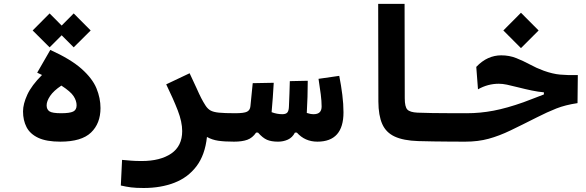

<svg xmlns="http://www.w3.org/2000/svg" viewBox="-20 -713 2970 973"><path d="M285.6 4.9Q215.3 4.9 173.8 -14.6Q132.3 -34.2 114.5 -68.8Q96.7 -103.5 96.7 -148.4Q96.7 -186 118.4 -233.2Q140.1 -280.3 192.9 -333Q181.2 -338.9 168.5 -344.7L234.9 -460Q338.4 -413.1 393.3 -364.3Q448.2 -315.4 468.8 -265.6Q489.3 -215.8 489.3 -165.5Q489.3 -87.4 441.2 -41.3Q393.1 4.9 285.6 4.9ZM291 -279.3Q251.5 -252.9 233.9 -226.6Q216.3 -200.2 216.3 -179.2Q216.3 -158.2 230.7 -148.7Q245.1 -139.2 289.6 -139.2Q333.5 -139.2 350.8 -147.7Q368.2 -156.2 368.2 -179.2Q368.2 -202.1 353 -225.6Q337.9 -249 291 -279.3ZM353.5 -473.1 292.5 -534.2 231.4 -473.1 145.5 -558.6 231.4 -645 292.5 -583.5 353.5 -645 439.5 -558.6Z M1028.8 -19Q1019 72.3 975.8 129.4Q932.6 186.5 863.8 213.1Q794.9 239.7 708 239.7Q668.9 239.7 644.3 236.6Q619.6 233.4 592.3 227.1L598.6 97.2Q626.5 99.6 646 101.3Q665.5 103 698.2 103Q792 103 847.7 65.2Q903.3 27.3 903.3 -48.8Q903.3 -95.2 880.9 -153.3Q858.4 -211.4 822.3 -285.6L940.9 -341.8Q963.4 -294.4 976.6 -265.1Q989.7 -235.4 999.8 -215.8Q1009.8 -196.3 1021.5 -178.2Q1032.2 -161.6 1046.6 -153.3Q1061 -145 1089.6 -142.1Q1118.2 -139.2 1171.9 -139.2Q1208.5 -139.2 1208.5 -75.7Q1208.5 -34.2 1196 -14.6Q1183.6 4.9 1166 4.9Q1117.2 4.9 1085.9 0.2Q1054.7 -4.4 1028.8 -19Z M1166 4.9 1171.9 -139.2Q1216.8 -139.2 1231.9 -147Q1247.1 -154.8 1249 -174.3L1260.7 -291.5L1367.2 -293.5Q1365.2 -256.3 1362.5 -219Q1359.9 -181.6 1356.4 -144.5Q1383.8 -134.3 1410.6 -134.3Q1429.2 -134.3 1436.5 -143.3Q1443.8 -152.3 1444.3 -174.8Q1445.3 -206.5 1446.8 -238.3Q1447.8 -270 1448.7 -301.8L1539.6 -303.7Q1539.6 -262.7 1538.3 -222.2Q1537.1 -181.6 1534.7 -140.6Q1552.7 -134.3 1569.8 -134.3Q1609.9 -134.3 1609.9 -173.3Q1609.9 -200.7 1605.5 -234.9Q1601.1 -269 1594.2 -313.5L1699.2 -328.6Q1709 -279.3 1714.8 -232.4Q1720.7 -185.5 1720.7 -143.6Q1720.7 4.9 1588.4 4.9Q1525.4 4.9 1484.4 -41H1474.6Q1461.9 -16.1 1439 -5.6Q1416 4.9 1389.2 4.9Q1355 4.9 1333 -4.6Q1311 -14.2 1287.6 -41H1277.8Q1259.8 -14.2 1233.2 -4.6Q1206.5 4.9 1166 4.9Z M2337.9 4.9Q2304.7 4.9 2262.9 4.6Q2221.2 4.4 2178.5 3.7Q2135.7 2.9 2099.6 2Q2024.4 -0.5 1980.2 -21Q1936 -41.5 1917 -84.7Q1897.9 -127.9 1897.5 -198.2L1896.5 -693.4H2030.3L2031.2 -215.3Q2031.2 -171.4 2044.4 -157.7Q2057.6 -144 2095.7 -142.1Q2128.4 -140.6 2171.6 -140.1Q2214.8 -139.6 2260 -139.4Q2305.2 -139.2 2343.8 -139.2Q2360.8 -139.2 2369.4 -117.7Q2377.9 -96.2 2377.9 -63.5Q2377.9 -38.6 2368.7 -16.8Q2359.4 4.9 2337.9 4.9Z M2337.9 4.9Q2325.2 4.9 2317.4 -12.9Q2309.6 -30.8 2309.6 -72.3Q2309.6 -111.3 2319.3 -125.2Q2329.1 -139.2 2345.2 -139.2Q2413.6 -139.2 2481.2 -152.1Q2548.8 -165 2632.8 -194.8Q2662.6 -205.6 2688 -215.8Q2712.9 -225.6 2736.3 -234.4V-245.1Q2707.5 -247.6 2674.8 -254.4Q2642.1 -261.2 2605.5 -270.5Q2571.3 -279.3 2549.1 -283.9Q2526.9 -288.6 2507.8 -288.6Q2452.1 -288.6 2402.3 -260.3L2393.6 -374Q2422.4 -404.3 2454.1 -418.5Q2485.8 -432.6 2520 -432.6Q2561 -432.6 2595.9 -418.7Q2630.9 -404.8 2664.6 -386.7Q2698.2 -368.2 2735.8 -354.5Q2780.8 -338.4 2818.1 -335Q2855.5 -331.5 2908.2 -332.5L2906.7 -190.4Q2844.7 -181.2 2799.1 -163.1Q2753.4 -145 2700.7 -118.2Q2624.5 -79.6 2567.1 -52Q2509.8 -24.4 2456.3 -9.8Q2402.8 4.9 2337.9 4.9ZM2620.1 -469.2 2530.8 -558.6 2620.1 -648.4 2709.5 -558.6Z"/></svg>

Font: CaskaydiaMono NF
Style: Bold
Weight: 700
Designer: Aaron Bell
Foundry: Saja Typeworks
Version: Version 2111.001; ttfautohint (v1.8.4);Nerd Fonts 3.1.1